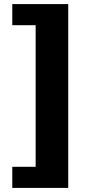

<svg xmlns="http://www.w3.org/2000/svg" viewBox="-20 -754 429 937"><path d="M313 -734H40V-631H154V60H40V163H313Z"/></svg>

Font: Archivo Black
Style: Regular
Weight: 900
Designer: Hector Gatti
Foundry: Omnibus-Type
Version: Version 2.001